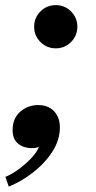

<svg xmlns="http://www.w3.org/2000/svg" viewBox="-30 -546 366 731"><path d="M3.5 164.5 -9.5 127.5Q17 116.5 44.2 96Q71.5 75.5 91.8 53.2Q112 31 118 13.5Q106 18 90 18Q60.5 18 39.2 1.2Q18 -15.5 18 -51Q18 -95 46.8 -120.5Q75.5 -146 115.5 -146Q153.5 -146 175.8 -122.5Q198 -99 198 -61.5Q198 -12.5 169 32Q140 76.5 95.2 111Q50.5 145.5 3.5 164.5ZM182.5 -362Q148 -362 124 -386Q100 -410 100 -444.5Q100 -478.5 124 -502.5Q148 -526.5 182.5 -526.5Q216.5 -526.5 240.5 -502.5Q264.5 -478.5 264.5 -444.5Q264.5 -410 240.5 -386Q216.5 -362 182.5 -362Z"/></svg>

Font: Epilogue
Style: Bold Italic
Weight: 700
Italic angle: -12°
Designer: Tyler Finck
Foundry: Etcetera Type Co
Version: Version 2.111; ttfautohint (v1.8.3)